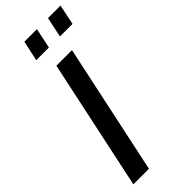

<svg xmlns="http://www.w3.org/2000/svg" viewBox="-292 -948 984 984"><g transform="rotate(-45 199.5 -456.0)"><path d="M113 -802H205L228 -912H137ZM285 -802H376L399 -912H308ZM166 -709 15 0H128L279 -709Z"/></g></svg>

Font: FIGSv2-sans-serif SmBold Italic
Style: Regular
Weight: 600
Italic angle: -12°
Designer: Matt McInerney, Pablo Impallari, Rodrigo Fuenzalida
Foundry: Matt McInerney, Pablo Impallari, Rodrigo Fuenzalida
Version: Version 4.020;hotconv 1.0.109;makeotfexe 2.5.65596